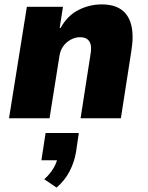

<svg xmlns="http://www.w3.org/2000/svg" viewBox="-20 -537 670 872"><path d="M21 0 102 -506H266L251 -410H255Q287 -467 337 -492Q387 -517 442 -517Q498 -517 531.5 -493Q565 -469 576.5 -421.5Q588 -374 576 -302L529 0H346L391 -290Q396 -319 391.5 -335.5Q387 -352 375 -360Q363 -368 343 -368Q322 -368 301.5 -357Q281 -346 267.5 -327.5Q254 -309 250 -283L205 0ZM237 315 181 277Q208 253 224 225Q240 197 242 174L271 191H168L187 67H338L325 155Q317 201 295.5 242Q274 283 237 315Z"/></svg>

Font: Nunito Sans 7pt SemiCondensed Black
Style: Italic
Weight: 900
Width: 4
Italic angle: -9°
Designer: Vernon Adams
Foundry: Vernon Adams
Version: Version 3.101;gftools[0.9.27]